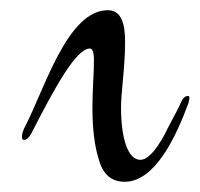

<svg xmlns="http://www.w3.org/2000/svg" viewBox="-20 -409 391 376"><path d="M224 -53C284 -53 325 -142 349 -207C350 -212 351 -216 351 -217C351 -220 350 -221 348 -221C343 -221 338 -217 335 -210C332 -202 323 -185 309 -159C303 -146 278 -96 255 -96C230 -96 217 -139 217 -199C217 -228 225 -278 225 -327C225 -362 218 -389 191 -389C112 -389 67 -234 30 -163C25 -154 23 -146 23 -141C23 -137 24 -135 27 -135C32 -135 36 -139 41 -147C87 -237 129 -314 156 -314C161 -314 164 -306 164 -291C164 -266 161 -233 161 -198C161 -157 165 -123 174 -95C182 -67 199 -53 224 -53Z"/></svg>

Font: Comforter
Style: Regular
Weight: 400
Designer: Robert E. Leuschke
Foundry: Robert E. Leuschke
Version: Version 1.013; ttfautohint (v1.8.3)